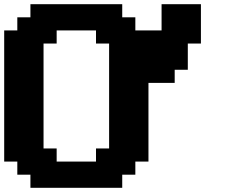

<svg xmlns="http://www.w3.org/2000/svg" viewBox="-20 -895 1102 915"><path d="M125 0H562.5V-62.5H625V-125H687.5V-500H812.5V-562.5H875V-687.5H937.5V-875H750V-750H625V-812.5H562.5V-875H125V-812.5H62.5V-750H0V-125H62.5V-62.5H125ZM437.5 -125H250V-187.5H187.5V-687.5H250V-750H437.5V-687.5H500V-187.5H437.5Z"/></svg>

Font: Faithful 32x
Style: Semibold
Weight: 400
Foundry: Faithful Resource Pack
Version: Version 1.0; January 27, 2023